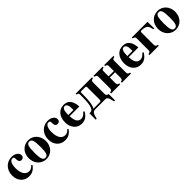

<svg xmlns="http://www.w3.org/2000/svg" viewBox="388 -1941 3553 3553"><g transform="rotate(-45 2164.0 -165.0)"><path d="M412 -109C375 -67 346 -53 305 -53C218 -53 166 -137 166 -273C166 -382 201 -442 250 -442C292 -442 292 -419 292 -372C292 -324 317 -299 351 -299C391 -299 416 -324 416 -363C416 -427 349 -473 262 -473C129 -473 25 -371 25 -222C25 -79 114 14 239 14C319 14 375 -16 430 -91Z M698 -473C566 -473 469 -374 469 -228C469 -86 569 14 694 14C823 14 920 -88 920 -229C920 -371 824 -473 698 -473ZM695 -442C754 -442 773 -389 773 -218C773 -69 753 -17 695 -17C637 -17 616 -73 616 -218C616 -389 634 -442 695 -442Z M1356 -109C1319 -67 1290 -53 1249 -53C1162 -53 1110 -137 1110 -273C1110 -382 1145 -442 1194 -442C1236 -442 1236 -419 1236 -372C1236 -324 1261 -299 1295 -299C1335 -299 1360 -324 1360 -363C1360 -427 1293 -473 1206 -473C1073 -473 969 -371 969 -222C969 -79 1058 14 1183 14C1263 14 1319 -16 1374 -91Z M1791 -126C1750 -77 1719 -58 1676 -58C1578 -58 1560 -150 1554 -245H1809C1805 -319 1787 -382 1750 -423C1721 -455 1680 -473 1622 -473C1497 -473 1413 -373 1413 -224C1413 -87 1496 14 1617 14C1702 14 1755 -17 1815 -112ZM1552 -277C1552 -397 1576 -442 1622 -442C1651 -442 1663 -425 1677 -395C1686 -376 1686 -355 1686 -303V-277Z M1851 -24V143H1875C1903 19 1930 0 1983 0H2234C2287 0 2303 19 2331 143H2356V-24C2313 -33 2303 -45 2303 -87V-372C2303 -415 2313 -430 2356 -437V-461H1929V-437C1973 -430 1974 -419 1974 -375C1974 -185 1966 -24 1877 -24ZM2014 -393C2014 -419 2014 -421 2049 -421H2130C2158 -421 2164 -416 2164 -387V-70C2164 -44 2155 -32 2129 -32H1966V-34C1993 -76 2014 -154 2014 -358Z M2724 -84C2724 -47 2713 -29 2676 -24V0H2916V-24C2871 -33 2863 -45 2863 -87V-376C2863 -419 2872 -430 2916 -437V-461H2676V-437C2720 -430 2724 -419 2724 -376V-257H2586V-376C2586 -419 2590 -430 2634 -437V-461H2394V-437C2438 -430 2447 -419 2447 -376V-87C2447 -45 2439 -33 2394 -24V0H2634V-24C2597 -29 2586 -47 2586 -84V-225H2724Z M3336 -126C3295 -77 3264 -58 3221 -58C3123 -58 3105 -150 3099 -245H3354C3350 -319 3332 -382 3295 -423C3266 -455 3225 -473 3167 -473C3042 -473 2958 -373 2958 -224C2958 -87 3041 14 3162 14C3247 14 3300 -17 3360 -112ZM3097 -277C3097 -397 3121 -442 3167 -442C3196 -442 3208 -425 3222 -395C3231 -376 3231 -355 3231 -303V-277Z M3590 -402C3590 -421 3600 -429 3614 -429C3758 -429 3769 -370 3787 -288H3811L3808 -461H3398V-437C3442 -431 3451 -418 3451 -376V-88C3451 -42 3444 -35 3398 -24V0H3643V-24C3608 -29 3590 -42 3590 -85Z M4082 -473C3950 -473 3853 -374 3853 -228C3853 -86 3953 14 4078 14C4207 14 4304 -88 4304 -229C4304 -371 4208 -473 4082 -473ZM4079 -442C4138 -442 4157 -389 4157 -218C4157 -69 4137 -17 4079 -17C4021 -17 4000 -73 4000 -218C4000 -389 4018 -442 4079 -442Z"/></g></svg>

Font: STIXGeneral
Style: Bold
Weight: 700
Designer: MicroPress Inc., with final additions and corrections provided by Coen Hoffman, Elsevier (retired)
Version: Version 1.1.0